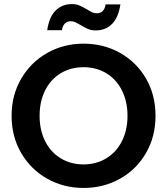

<svg xmlns="http://www.w3.org/2000/svg" viewBox="-20 -923 827 950"><path d="M37.4 -350Q37.4 -452.5 85.1 -534Q132.9 -615.5 214.1 -661.3Q295.4 -707 393.4 -707Q492.4 -707 574 -661.3Q655.5 -615.5 702.5 -534.3Q749.5 -453 749.5 -350Q749.5 -247 702.2 -165.5Q655 -84 573.4 -38.5Q491.9 7 393.4 7Q295.4 7 214.1 -38.5Q132.9 -84 85.1 -165.5Q37.4 -247 37.4 -350ZM610.9 -350Q610.9 -420.8 583.2 -475.7Q555.6 -530.6 505.9 -560.6Q456.3 -590.5 393.4 -590.5Q330 -590.5 280.4 -560.6Q230.8 -530.6 203.3 -475.7Q175.9 -420.8 175.9 -350Q175.9 -279.2 203.3 -224.5Q230.8 -169.9 280.4 -139.7Q330 -109.5 393.4 -109.5Q456.3 -109.5 505.9 -139.7Q555.6 -169.9 583.2 -224.5Q610.9 -279.2 610.9 -350ZM335.8 -902.8Q356.4 -902.8 372.1 -896.3Q387.9 -889.8 408.9 -877.3Q424.5 -867.3 435.7 -862.3Q447 -857.3 459.5 -857.3Q477 -857.3 488.2 -868.5Q499.5 -879.8 502.5 -901.3H575.7Q566.2 -836.6 534.4 -804.5Q502.5 -772.5 453.5 -772.5Q432.9 -772.5 416.7 -779Q400.4 -785.5 379.8 -798.5Q362.8 -808.5 352.6 -813.2Q342.3 -818 329.8 -818Q312.3 -818 301.1 -806.7Q289.8 -795.5 286.3 -773.5H213.6Q223.1 -839.1 255.2 -870.9Q287.2 -902.8 335.8 -902.8Z"/></svg>

Font: AF Albert Sans Medium
Style: Regular
Weight: 500
Designer: Andreas Rasmussen
Foundry: a.Foundry
Version: Version 1.300;Glyphs 3.2 (3231)